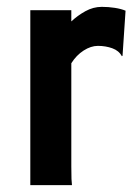

<svg xmlns="http://www.w3.org/2000/svg" viewBox="-20 -540 406 560"><path d="M68.4 -510.3H188V-477.5Q206.1 -494.6 229 -507.3Q252 -520 276.9 -520Q296.4 -520 314.9 -517.1Q333.5 -514.2 346.2 -508.8L337.4 -377.4L335.4 -376Q327.1 -392.1 307.6 -399.2Q288.1 -406.2 265.6 -406.2Q245.1 -406.2 223.9 -392.6Q202.6 -378.9 188 -355.5V-54.7Q188 -29.8 188.5 -18.1Q189 -6.3 189.9 0H68.4Z"/></svg>

Font: Hammersmith One
Style: Regular
Weight: 400
Designer: Nicole Fally
Foundry: Nicole Fally
Version: Version 1.002